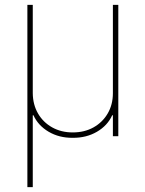

<svg xmlns="http://www.w3.org/2000/svg" viewBox="-20 -566 603 798"><path d="M93.8 211.9V-545.9H116.2V-178.7Q116.7 -131.3 137.9 -94.5Q159.2 -57.6 196.8 -36.6Q234.4 -15.6 282.2 -15.6Q331.1 -15.6 368.7 -36.6Q406.2 -57.6 427.7 -94.5Q449.2 -131.3 449.2 -178.7V-545.9H471.7V0H449.2V-86.9H446.3Q426.8 -43.9 382.8 -18.3Q338.9 7.3 282.2 6.8Q226.1 7.3 182.4 -18.3Q138.7 -43.9 119.1 -86.9H116.2V211.9Z"/></svg>

Font: Inter Tight Thin
Style: Regular
Weight: 250
Designer: Rasmus Andersson
Foundry: rsms
Version: Version 3.004